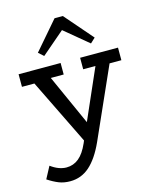

<svg xmlns="http://www.w3.org/2000/svg" viewBox="-140 -835 935 1166"><g transform="rotate(-15 327.0 -252.5)"><path d="M342.8 -662.1 198.2 -538.1 166 -566.9 317.9 -743.2H370.1L522.9 -566.9L492.2 -538.1ZM644 -471.2V-392.1H569.8L372.1 51.8Q329.6 145 277.1 191.4Q224.6 237.8 154.8 237.8Q115.2 237.8 84 225.3Q52.7 212.9 16.1 189L56.2 113.8Q106.4 150.9 154.8 150.9Q198.2 150.9 231.9 123.5Q265.6 96.2 292 36.1L298.8 20L97.2 -392.1H19V-471.2H283.2V-398.9H202.1L344.2 -83L482.9 -398.9H405.8V-471.2Z"/></g></svg>

Font: BioRhyme
Style: Regular
Weight: 400
Designer: Aoife Mooney
Foundry: Aoife Mooney Type
Version: Version 1.500;PS 001.500;hotconv 1.0.88;makeotf.lib2.5.64775